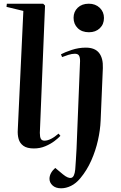

<svg xmlns="http://www.w3.org/2000/svg" viewBox="-20 -787 651 1036"><path d="M106 -728 15 -750 17 -767H213L223 -757L195 -70Q195 -48 200.5 -38Q206 -28 220 -28Q252 -28 296 -66L306 -54Q295 -42 274 -26Q253 -10 224.5 2Q196 14 163 14Q126 14 106.5 0Q87 -14 80.5 -37Q74 -60 76 -88ZM377 -691Q377 -724 399.5 -745.5Q422 -767 459 -767Q495 -767 518 -745Q541 -723 541 -690Q541 -656 518.5 -634.5Q496 -613 460 -613Q422 -613 399.5 -635Q377 -657 377 -691ZM523 -136Q521 -86 508.5 -30Q496 26 472.5 79Q449 132 414 174Q390 203 363 216Q336 229 310 229Q280 229 263.5 213.5Q247 198 247 178Q247 147 278 119L320 154Q348 177 365 172.5Q382 168 386 127Q388 101 389.5 76Q391 51 393 16L412 -458Q412 -478 406 -487.5Q400 -497 384 -497Q368 -497 349 -491Q330 -485 315 -479L309 -494Q329 -505 366.5 -517.5Q404 -530 443 -530Q492 -530 514.5 -501.5Q537 -473 535 -420Z"/></svg>

Font: Literata 72pt SemiBold
Style: Italic
Weight: 600
Italic angle: -2°
Designer: Latin by Veronika Burian and Jose Scaglione. Greek by Irene Vlachou. Cyrillic by Vera Evstafieva
Foundry: TypeTogether
Version: Version 3.002